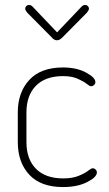

<svg xmlns="http://www.w3.org/2000/svg" viewBox="-20 -751 442 777"><path d="M235 6Q145 6 98.5 -44Q52 -94 52 -176V-296Q52 -377 98.5 -427.5Q145 -478 235 -478Q290 -478 328 -457.5Q366 -437 366 -419Q366 -412 360.5 -407Q355 -402 348 -402Q343 -402 330.5 -412Q318 -422 294 -432.5Q270 -443 235 -443Q164 -443 125.5 -404Q87 -365 87 -296V-176Q87 -107 125.5 -68Q164 -29 236 -29Q273 -29 298.5 -39.5Q324 -50 336.5 -60Q349 -70 355 -70Q362 -70 367 -65Q372 -60 372 -53Q372 -34 332.5 -14Q293 6 235 6ZM332 -700 232 -599Q221 -588 211 -588Q199 -588 190 -599L90 -700Q82 -710 82 -716Q82 -722 86.5 -726.5Q91 -731 97 -731Q106 -731 113 -723L211 -620L309 -723Q316 -731 325 -731Q331 -731 335.5 -726.5Q340 -722 340 -716Q340 -710 332 -700Z"/></svg>

Font: Dosis
Style: ExtraLight
Weight: 250
Designer: Edgar Tolentino, Pablo Impallari, Igino Marini
Foundry: Edgar Tolentino, Pablo Impallari, Igino Marini
Version: Version 1.007